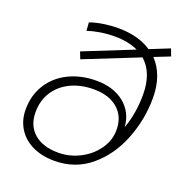

<svg xmlns="http://www.w3.org/2000/svg" viewBox="-129 -823 886 939"><g transform="rotate(20 313.5 -353.5)"><path d="M537 -638Q604 -568 604 -448Q604 -337 563 -232.5Q522 -128 443 -61.5Q364 5 255 5Q190 5 141 -18.5Q92 -42 65 -85Q38 -128 38 -184Q38 -258 74 -315Q110 -372 173.5 -403Q237 -434 317 -434Q405 -434 461 -389Q517 -344 523 -268Q553 -351 553 -447Q553 -561 488 -618L205 -505L191 -541L448 -644Q397 -668 326 -668Q289 -668 251.5 -662Q214 -656 186 -646L183 -689Q212 -700 251.5 -706Q291 -712 329 -712Q433 -712 502 -666L604 -707L618 -670ZM490 -241Q490 -310 444 -350Q398 -390 319 -390Q251 -390 198.5 -364.5Q146 -339 117 -293.5Q88 -248 88 -188Q88 -118 133.5 -78.5Q179 -39 260 -39Q318 -39 371 -66Q424 -93 457 -139.5Q490 -186 490 -241Z"/></g></svg>

Font: Montserrat Alternates Light
Style: Italic
Weight: 300
Italic angle: -11.3°
Designer: Julieta Ulanovsky
Foundry: Julieta Ulanovsky
Version: Version 7.200